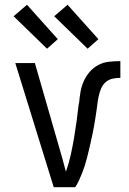

<svg xmlns="http://www.w3.org/2000/svg" viewBox="-20 -784 540 804"><path d="M205 0 44 -520H126L226 -173Q234 -146 241.5 -119Q249 -92 256 -65Q268 -99 276 -134.5Q284 -170 290 -206Q296 -242 301 -278Q306 -314 310 -351H311Q313 -375 317 -398.5Q321 -422 330.5 -443.5Q340 -465 355.5 -483Q371 -501 392 -512Q413 -523 437 -525.5Q461 -528 484 -528V-458Q468 -458 451.5 -454.5Q435 -451 422.5 -440Q410 -429 403.5 -413.5Q397 -398 393.5 -382Q390 -366 388 -349.5Q386 -333 383.5 -316.5Q381 -300 378.5 -284Q376 -268 373 -251.5Q370 -235 366.5 -219Q363 -203 359.5 -186.5Q356 -170 352 -154Q348 -138 344 -122Q340 -106 335 -90.5Q330 -75 324 -59.5Q318 -44 311 -29Q304 -14 295 0ZM347 -580 207 -716 263 -764 392 -620ZM177 -580 37 -716 93 -764 222 -620Z"/></svg>

Font: HulyMono
Style: Regular
Weight: 400
Monospace: yes
Designer: Belleve Invis
Foundry: Belleve Invis
Version: Version 33.2.5; ttfautohint (v1.8.4)